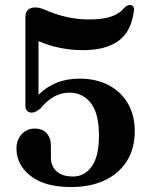

<svg xmlns="http://www.w3.org/2000/svg" viewBox="-20 -742 601 775"><path d="M46.5 -142.5Q46.5 -178 67.8 -200.5Q89 -223 120.5 -223Q151.5 -223 168.5 -204Q185.5 -185 185.5 -153.5V-104Q185.5 -72 208.2 -50.8Q231 -29.5 275 -29.5Q320.5 -29.5 350 -69.8Q379.5 -110 379.5 -195Q379.5 -283.5 346.8 -325.8Q314 -368 260 -368Q195 -368 143 -304Q132.5 -295.5 124.8 -291.5Q117 -287.5 107.5 -287.5Q97 -287.5 89.8 -294.2Q82.5 -301 82.5 -314.5V-671.5Q82.5 -712 122 -712Q139 -712 163 -702Q203 -684 247.2 -673.8Q291.5 -663.5 342 -663.5Q446 -663.5 481.5 -710.5Q498 -725.5 510 -721Q516 -719.5 519.2 -712.8Q522.5 -706 519.5 -691Q507.5 -611 455.8 -575.2Q404 -539.5 315.5 -539.5Q267 -539.5 220.2 -549.2Q173.5 -559 135.5 -576V-359.5Q168 -391.5 208.5 -408Q249 -424.5 301.5 -424.5Q368.5 -424.5 418.8 -398Q469 -371.5 496.5 -323.8Q524 -276 524 -212.5Q524 -142.5 492 -91.8Q460 -41 402.2 -14Q344.5 13 267 13Q161 13 103.8 -31.8Q46.5 -76.5 46.5 -142.5Z"/></svg>

Font: Fraunces 72pt S050 SemiBold
Style: Regular
Weight: 600
Version: Version 1.000; ttfautohint (v1.8.3)